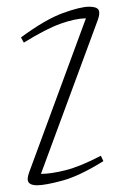

<svg xmlns="http://www.w3.org/2000/svg" viewBox="-20 -542 378 572"><path d="M67 -29 236 -487.5Q204.5 -487 160.8 -471.5Q117 -456 51 -415L42.5 -430.5Q115 -484 167.2 -503Q219.5 -522 245.5 -522Q268 -522 273.5 -512.8Q279 -503.5 271.5 -483L102 -24Q132 -24 175 -34.8Q218 -45.5 280.5 -78L288 -62Q216.5 -17.5 165.5 -3.8Q114.5 10 90 10Q71.5 10 65.2 1.2Q59 -7.5 67 -29Z"/></svg>

Font: Newsreader 6pt ExtraLight
Style: Italic
Weight: 275
Italic angle: -17°
Designer: Hugues Gentile
Foundry: Production Type
Version: Version 1.003; ttfautohint (v1.8.3)